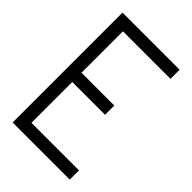

<svg xmlns="http://www.w3.org/2000/svg" viewBox="-211 -783 865 865"><g transform="rotate(45 222.0 -350.0)"><path d="M40 0V-700H404V-642H101V-378H310V-319H101V-59H404V0Z"/></g></svg>

Font: Stick No Bills ExtraLight Light
Style: Regular
Weight: 300
Version: Version 2.000